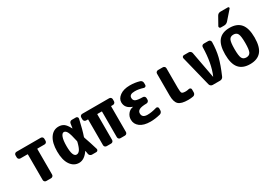

<svg xmlns="http://www.w3.org/2000/svg" viewBox="12 -1620 3475 2479"><g transform="rotate(-30 1750.0 -380.5)"><path d="M429.7 -519.5Q444.3 -519.5 454.6 -509.8Q464.8 -500 464.8 -485.4V-455.1Q464.8 -440.4 455.1 -430.2Q445.3 -419.9 429.7 -419.9H325.2Q320.3 -419.9 320.3 -415V-35.2Q320.3 -20.5 310.1 -10.3Q299.8 0 285.2 0H214.8Q200.2 0 189.9 -9.8Q179.7 -19.5 179.7 -35.2V-415Q179.7 -419.9 174.8 -419.9H70.3Q55.7 -419.9 45.4 -430.2Q35.2 -440.4 35.2 -455.1V-485.4Q35.2 -500 44.9 -509.8Q54.7 -519.5 70.3 -519.5Z M814.5 -238.3Q815.4 -244.1 814.5 -249Q791 -360.4 771.5 -397.5Q752 -434.6 725.1 -434.6Q698.2 -434.6 681.6 -390.1Q665 -345.7 665 -259.8Q665 -99.6 724.6 -99.6Q752 -99.6 773.4 -128.9Q794.9 -158.2 814.5 -238.3ZM918.9 -239.3Q953.1 -143.6 985.4 -34.2Q989.3 -21.5 981 -10.7Q972.7 0 960 0H894.5Q879.9 0 868.2 -9.8Q856.4 -19.5 853.5 -35.2Q852.5 -42 850.1 -58.1Q847.7 -74.2 845.7 -82Q845.7 -83 844.7 -84Q843.8 -85 842.8 -84Q779.3 9.8 700.2 9.8Q623 9.8 574.2 -60.1Q525.4 -129.9 525.4 -259.8Q525.4 -387.7 573.2 -459Q621.1 -530.3 700.2 -530.3Q745.1 -530.3 777.3 -508.3Q809.6 -486.3 843.8 -420.9Q844.7 -419.9 845.7 -419.9Q846.7 -419.9 846.7 -420.9Q850.6 -448.2 856.4 -486.3Q858.4 -501 869.1 -510.3Q879.9 -519.5 894.5 -519.5H955.1Q967.8 -519.5 976.6 -509.3Q985.4 -499 982.4 -485.4Q948.2 -333 918.9 -250Q917 -244.1 918.9 -239.3Z M1450.2 -519.5Q1464.8 -519.5 1475.1 -509.8Q1485.4 -500 1485.4 -485.4V-455.1Q1485.4 -440.4 1475.1 -430.2Q1464.8 -419.9 1450.2 -419.9H1425.8Q1420.9 -419.9 1420.9 -415V-35.2Q1420.9 -20.5 1411.1 -10.3Q1401.4 0 1385.7 0H1320.3Q1305.7 0 1295.4 -9.8Q1285.2 -19.5 1285.2 -35.2V-415Q1285.2 -419.9 1280.3 -419.9H1219.7Q1214.8 -419.9 1214.8 -415V-35.2Q1214.8 -20.5 1205.1 -10.3Q1195.3 0 1179.7 0H1114.3Q1099.6 0 1089.4 -9.8Q1079.1 -19.5 1079.1 -35.2V-415Q1079.1 -419.9 1074.2 -419.9H1049.8Q1035.2 -419.9 1024.9 -430.2Q1014.6 -440.4 1014.6 -455.1V-485.4Q1014.6 -500 1024.9 -509.8Q1035.2 -519.5 1049.8 -519.5Z M1912.1 -109.4Q1923.8 -113.3 1934.6 -105.5Q1945.3 -97.7 1945.3 -85V-54.7Q1945.3 -39.1 1935.5 -26.4Q1925.8 -13.7 1911.1 -9.8Q1833 9.8 1764.6 9.8Q1664.1 9.8 1609.4 -31.7Q1554.7 -73.2 1554.7 -139.6Q1554.7 -188.5 1585 -225.6Q1615.2 -262.7 1659.2 -268.6Q1660.2 -268.6 1660.2 -269.5Q1660.2 -271.5 1658.2 -272.5Q1560.5 -305.7 1559.6 -394.5Q1559.6 -449.2 1614.7 -489.7Q1669.9 -530.3 1764.6 -530.3Q1837.9 -530.3 1905.3 -510.7Q1920.9 -506.8 1930.7 -494.1Q1940.4 -481.4 1940.4 -464.8V-434.6Q1940.4 -421.9 1929.7 -414.6Q1918.9 -407.2 1906.2 -411.1Q1835.9 -433.6 1780.3 -432.6Q1700.2 -432.6 1700.2 -379.9Q1700.2 -343.8 1728 -329.6Q1755.9 -315.4 1835 -314.5Q1849.6 -314.5 1859.9 -304.2Q1870.1 -293.9 1870.1 -279.3V-254.9Q1870.1 -241.2 1859.4 -230.5Q1848.6 -219.7 1835 -219.7Q1757.8 -218.8 1726.6 -201.7Q1695.3 -184.6 1695.3 -150.4Q1695.3 -86.9 1775.4 -86.9Q1835.9 -86.9 1912.1 -109.4Z M2401.4 -108.4Q2414.1 -111.3 2424.3 -104Q2434.6 -96.7 2434.6 -84V-40Q2434.6 -24.4 2425.3 -12.2Q2416 0 2401.4 2.9Q2367.2 9.8 2325.2 9.8Q2222.7 9.8 2183.6 -27.3Q2144.5 -64.5 2144.5 -160.2V-485.4Q2144.5 -500 2154.8 -509.8Q2165 -519.5 2179.7 -519.5H2250Q2264.6 -519.5 2274.9 -509.8Q2285.2 -500 2285.2 -485.4V-190.4Q2285.2 -129.9 2295.9 -115.7Q2306.6 -101.6 2355.5 -101.6Q2377 -102.5 2401.4 -108.4Z M2929.7 -519.5Q2944.3 -519.5 2954.6 -509.3Q2964.8 -499 2964.8 -484.4Q2962.9 -368.2 2939 -271Q2915 -173.8 2853.5 -32.2Q2847.7 -17.6 2834.5 -8.8Q2821.3 0 2804.7 0H2695.3Q2679.7 0 2667.5 -9.3Q2655.3 -18.6 2651.4 -34.2L2539.1 -486.3Q2536.1 -499 2543.5 -509.3Q2550.8 -519.5 2565.4 -519.5H2636.7Q2651.4 -519.5 2663.1 -509.8Q2674.8 -500 2677.7 -485.4L2751 -90.8Q2751 -89.8 2752 -89.8Q2753.9 -89.8 2753.9 -90.8Q2822.3 -246.1 2827.1 -485.4Q2827.1 -500 2836.9 -509.8Q2846.7 -519.5 2862.3 -519.5Z M3187.5 -124Q3205.1 -89.8 3250 -89.8Q3294.9 -89.8 3312.5 -124Q3330.1 -158.2 3330.1 -260.3Q3330.1 -362.3 3312.5 -396Q3294.9 -429.7 3250 -429.7Q3205.1 -429.7 3187.5 -396Q3169.9 -362.3 3169.9 -260.3Q3169.9 -158.2 3187.5 -124ZM3085 -465.3Q3139.6 -530.3 3250 -530.3Q3360.4 -530.3 3415 -465.3Q3469.7 -400.4 3469.7 -260.3Q3469.7 -120.1 3415 -55.2Q3360.4 9.8 3250 9.8Q3139.6 9.8 3085 -55.2Q3030.3 -120.1 3030.3 -260.3Q3030.3 -400.4 3085 -465.3ZM3254.9 -769.5H3365.2Q3375 -769.5 3378.9 -760.7Q3382.8 -752 3376 -744.1L3263.7 -616.2Q3240.2 -589.8 3205.1 -589.8H3155.3Q3143.6 -589.8 3137.2 -600.6Q3130.9 -611.3 3136.7 -621.1L3203.1 -739.3Q3220.7 -769.5 3254.9 -769.5Z"/></g></svg>

Font: Rounded-L Mgen+ 1mn bold
Style: Bold
Weight: 700
Designer: [Source Han Sans]
Ryoko NISHIZUKA  (kana & ideographs); Paul D. Hunt (Latin, Greek & Cyrillic); Wenlong ZHANG  (bopomofo
Version: Version 1.059.20150602